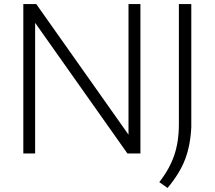

<svg xmlns="http://www.w3.org/2000/svg" viewBox="-20 -760 1063 951"><path d="M616.5 -740H675.5V0H611L154 -647V0H95.5V-740H159.5L616.5 -93ZM769 142Q820 77 843 9.2Q866 -58.5 866 -144.5V-740H927.5V-131Q923.5 -41 897 28.8Q870.5 98.5 810 171Z"/></svg>

Font: Encode Sans Semi Expanded Light
Style: Regular
Weight: 300
Width: 6
Designer: Multiple Designers
Foundry: Impallari Type
Version: Version 2.000